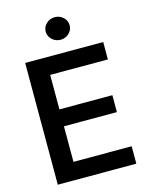

<svg xmlns="http://www.w3.org/2000/svg" viewBox="-136 -1023 864 1108"><g transform="rotate(-15 296.0 -469.0)"><path d="M68.4 0V-727.5H534.7V-623.5H189.9V-417.5H506.3V-316.4H189.9V-104H537.6V0ZM301.3 -803.7Q271.5 -803.7 250.5 -823.5Q229.5 -843.3 229.5 -871.1Q229.5 -898.9 250.5 -918.7Q271.5 -938.5 301.3 -938.5Q330.6 -938.5 351.6 -918.7Q372.6 -898.9 372.6 -871.1Q372.6 -843.3 351.6 -823.5Q330.6 -803.7 301.3 -803.7Z"/></g></svg>

Font: Inter Cardless Tabular Medium
Style: Regular
Weight: 500
Designer: Rasmus Andersson
Foundry: rsms
Version: Version 4.000;git-4fc901f